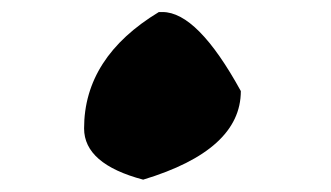

<svg xmlns="http://www.w3.org/2000/svg" viewBox="-20 -834 536 311"><path d="M243.2 -814.5Q299.8 -814.5 370.1 -686.5Q370.1 -590.8 211.9 -543Q116.2 -568.4 116.2 -626Q116.2 -741.2 237.3 -814.5Z"/></svg>

Font: EG Dragon Caps 
Style: Regular
Weight: 400
Designer: Bill Roach / W.K. Roach
Version: Version 1.00 April 18, 2012, initial release